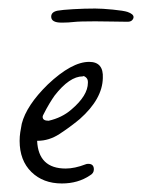

<svg xmlns="http://www.w3.org/2000/svg" viewBox="-20 -409 333 450"><path d="M125 21Q81 21 53.5 -6Q26 -33 26 -79Q26 -89 27.5 -99Q29 -109 31 -119Q42 -162 92 -211Q148 -264 189 -264Q223 -264 221 -226Q220 -177 167 -130Q144 -111 119.5 -95Q95 -79 68 -79H67Q70 -14 134 -14Q155 -14 181 -24Q183 -25 187 -25Q200 -25 200 -12Q200 -3 191 2Q163 21 125 21ZM94 -126Q125 -133 147 -152Q186 -185 186 -215V-217Q186 -224 181 -228Q176 -232 174 -230Q143 -230 108 -185Q103 -178 96 -166.5Q89 -155 81 -139Q80 -137 80 -135Q80 -126 94 -126ZM124 -356Q100 -356 100 -370Q100 -381 115 -384Q126 -386 152 -387.5Q178 -389 203 -389Q219 -389 244.5 -386.5Q270 -384 279 -381Q293 -376 293 -369Q293 -365 289.5 -361.5Q286 -358 279 -358Q263 -358 244 -358.5Q225 -359 203 -359Q166 -359 153 -357.5Q140 -356 127 -356Z"/></svg>

Font: Square Peg
Style: Regular
Weight: 400
Designer: Robert E. Leuschke
Foundry: Robert E. Leuschke
Version: Version 1.010; ttfautohint (v1.8.4.7-5d5b)